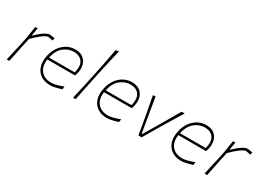

<svg xmlns="http://www.w3.org/2000/svg" viewBox="-8 -1490 3105 2248"><g transform="rotate(30 1545.0 -365.5)"><path d="M54 0Q67 -56.5 78.5 -108.2Q90 -160 104 -221L129.5 -342Q135 -378 141 -417Q147 -456 153 -494L186 -497L168 -391H173Q228.5 -446 273.2 -475Q318 -504 347 -504Q355.5 -504 376.5 -501.2Q397.5 -498.5 416 -493L406 -459Q387.5 -463.5 369.2 -467.8Q351 -472 345 -472Q321 -472 273.2 -438Q225.5 -404 160 -338L134.5 -221.5Q122 -159.5 111.2 -108Q100.5 -56.5 89 0Z M645.5 9Q567 9 514.8 -26.5Q462.5 -62 442.5 -125Q422.5 -188 440.5 -271Q455.5 -342 492 -394Q528.5 -446 580.5 -474.5Q632.5 -503 693.5 -503Q758.5 -503 798.5 -473.2Q838.5 -443.5 852.8 -394.5Q867 -345.5 855.5 -288Q853.5 -277 849 -262.2Q844.5 -247.5 840.5 -237H466Q451.5 -141 499 -82Q546.5 -23 645.5 -23Q664.5 -23 707.5 -33.2Q750.5 -43.5 798.5 -63L793.5 -23Q758.5 -11 715.2 -1Q672 9 645.5 9ZM691.5 -471Q616.5 -469 556 -420.5Q495.5 -372 471.5 -266H818.5Q823 -279.5 825.5 -293Q842 -374 806.2 -421.5Q770.5 -469 691.5 -471Z M950.5 0Q963.5 -56.5 975 -108Q986.5 -159.5 1000.5 -221.5L1058 -493.5Q1070.5 -557.5 1082 -616.8Q1093.5 -676 1103.5 -729L1145 -740Q1131 -678.5 1117 -618Q1103 -557.5 1088.5 -494L1030.5 -221Q1018 -160.5 1007.5 -108.8Q997 -57 985.5 0Z M1412 9Q1333.5 9 1281.2 -26.5Q1229 -62 1209 -125Q1189 -188 1207 -271Q1222 -342 1258.5 -394Q1295 -446 1347 -474.5Q1399 -503 1460 -503Q1525 -503 1565 -473.2Q1605 -443.5 1619.2 -394.5Q1633.5 -345.5 1622 -288Q1620 -277 1615.5 -262.2Q1611 -247.5 1607 -237H1232.5Q1218 -141 1265.5 -82Q1313 -23 1412 -23Q1431 -23 1474 -33.2Q1517 -43.5 1565 -63L1560 -23Q1525 -11 1481.8 -1Q1438.5 9 1412 9ZM1458 -471Q1383 -469 1322.5 -420.5Q1262 -372 1238 -266H1585Q1589.5 -279.5 1592 -293Q1608.5 -374 1572.8 -421.5Q1537 -469 1458 -471Z M1834 0Q1826.5 -44.5 1818 -93.8Q1809.5 -143 1802 -187L1786.5 -275Q1776.5 -328.5 1765.8 -384.5Q1755 -440.5 1745 -494L1780 -496Q1792 -424 1803.5 -355Q1815 -286 1827 -214L1858 -35H1864L1971 -215Q2013 -287 2053 -355.2Q2093 -423.5 2134 -494H2175Q2141.5 -439.5 2107.5 -383.8Q2073.5 -328 2040 -273L1987 -184.5Q1959.5 -138 1932.5 -92.2Q1905.5 -46.5 1878 0Z M2416.5 9Q2338 9 2285.8 -26.5Q2233.5 -62 2213.5 -125Q2193.5 -188 2211.5 -271Q2226.5 -342 2263 -394Q2299.5 -446 2351.5 -474.5Q2403.5 -503 2464.5 -503Q2529.5 -503 2569.5 -473.2Q2609.5 -443.5 2623.8 -394.5Q2638 -345.5 2626.5 -288Q2624.5 -277 2620 -262.2Q2615.5 -247.5 2611.5 -237H2237Q2222.5 -141 2270 -82Q2317.5 -23 2416.5 -23Q2435.5 -23 2478.5 -33.2Q2521.5 -43.5 2569.5 -63L2564.5 -23Q2529.5 -11 2486.2 -1Q2443 9 2416.5 9ZM2462.5 -471Q2387.5 -469 2327 -420.5Q2266.5 -372 2242.5 -266H2589.5Q2594 -279.5 2596.5 -293Q2613 -374 2577.2 -421.5Q2541.5 -469 2462.5 -471Z M2727.5 0Q2740.5 -56.5 2752 -108.2Q2763.5 -160 2777.5 -221L2803 -342Q2808.5 -378 2814.5 -417Q2820.5 -456 2826.5 -494L2859.5 -497L2841.5 -391H2846.5Q2902 -446 2946.8 -475Q2991.5 -504 3020.5 -504Q3029 -504 3050 -501.2Q3071 -498.5 3089.5 -493L3079.5 -459Q3061 -463.5 3042.8 -467.8Q3024.5 -472 3018.5 -472Q2994.5 -472 2946.8 -438Q2899 -404 2833.5 -338L2808 -221.5Q2795.5 -159.5 2784.8 -108Q2774 -56.5 2762.5 0Z"/></g></svg>

Font: Commissioner Loud Thin
Style: Italic
Weight: 100
Italic angle: -12°
Designer: Kostas Bartsokas
Foundry: Kostas Bartsokas
Version: Version 1.000; ttfautohint (v1.8.3)